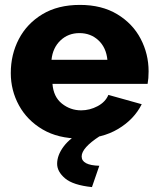

<svg xmlns="http://www.w3.org/2000/svg" viewBox="-20 -555 644 783"><path d="M306 10Q217 10 154 -27Q91 -64 57.5 -125Q24 -186 24 -257Q24 -333 57 -396Q90 -459 153 -497Q216 -535 306 -535Q395 -535 458 -497Q521 -459 553.5 -397Q586 -335 586 -264Q586 -235 582 -213H194Q198 -160 232.5 -132.5Q267 -105 311 -105Q346 -105 378 -122Q410 -139 422 -168L558 -130Q527 -68 461.5 -29Q396 10 306 10ZM190 -311H418Q413 -361 381.5 -390.5Q350 -420 304 -420Q258 -420 226.5 -390Q195 -360 190 -311ZM213 113Q213 78 239.5 42.5Q266 7 320 -22H372L387 0Q313 48 313 83Q313 119 385 121L355 208Q278 200 245.5 172.5Q213 145 213 113Z"/></svg>

Font: Raleway ExtraBold
Style: Regular
Weight: 800
Designer: Matt McInerney, Pablo Impallari, Rodrigo Fuenzalida
Foundry: Matt McInerney, Pablo Impallari, Rodrigo Fuenzalida
Version: Version 4.026